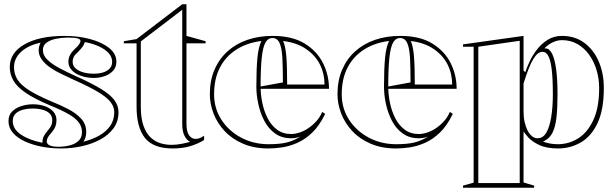

<svg xmlns="http://www.w3.org/2000/svg" viewBox="-20 -684 2883 904"><path d="M267 15Q220 15 176 6.5Q132 -2 96.5 -18.5Q61 -35 40.5 -59Q20 -83 20 -114Q20 -142 37 -159Q54 -176 80.5 -184.5Q107 -193 135 -193Q165 -193 190 -184.5Q215 -176 230.5 -159Q246 -142 246 -118Q246 -102 241 -89Q236 -76 223 -60Q210 -46 205 -36.5Q200 -27 200 -17Q200 -12 205 -6Q210 0 222 3.5Q234 7 255 7Q283 7 308.5 0.5Q334 -6 350 -21Q366 -36 366 -62Q366 -86 352 -106Q338 -126 305 -145.5Q272 -165 215 -188Q144 -218 102.5 -246Q61 -274 43.5 -304Q26 -334 26 -368Q26 -436 96 -475.5Q166 -515 284 -515Q349 -515 404.5 -500Q460 -485 494 -458Q528 -431 528 -393Q528 -368 512.5 -351Q497 -334 472.5 -325.5Q448 -317 421 -317Q399 -317 378 -322Q357 -327 340 -336.5Q323 -346 312.5 -360.5Q302 -375 302 -394Q302 -425 331 -452Q347 -467 353 -476Q359 -485 359 -492Q359 -495 356 -498Q353 -501 346 -503Q339 -505 327.5 -506Q316 -507 299 -507Q271 -507 244 -501.5Q217 -496 199.5 -483.5Q182 -471 182 -448Q182 -423 204 -402Q226 -381 261 -362.5Q296 -344 336 -326Q412 -292 456 -265Q500 -238 519 -212Q538 -186 538 -156Q538 -112 514.5 -80Q491 -48 452 -27Q413 -6 365 4.5Q317 15 267 15ZM180 -12Q180 -14 180 -15Q180 -16 180 -17Q180 -31 187 -44Q194 -57 208 -73Q219 -87 222.5 -96Q226 -105 226 -118Q226 -145 201 -159Q176 -173 135 -173Q109 -173 87 -167Q65 -161 52.5 -148Q40 -135 40 -114Q40 -76 80 -49.5Q120 -23 180 -12ZM373 -17Q414 -27 447 -45.5Q480 -64 499 -91.5Q518 -119 518 -156Q518 -181 500.5 -203.5Q483 -226 441.5 -251Q400 -276 328 -308Q298 -322 268.5 -336Q239 -350 215 -367Q191 -384 176.5 -404Q162 -424 162 -448Q162 -457 164.5 -466Q167 -475 171 -483Q113 -471 79.5 -440Q46 -409 46 -368Q46 -335 62.5 -309Q79 -283 118 -258.5Q157 -234 223 -206Q263 -190 300 -171Q337 -152 361.5 -126Q386 -100 386 -62Q386 -49 382.5 -37.5Q379 -26 373 -17ZM421 -337Q446 -337 465.5 -343Q485 -349 496.5 -361.5Q508 -374 508 -393Q508 -416 491.5 -434Q475 -452 446 -465.5Q417 -479 379 -486Q379 -485 378.5 -484Q378 -483 378 -482Q375 -472 367 -461.5Q359 -451 345 -437Q332 -426 327 -415.5Q322 -405 322 -394Q322 -375 335.5 -362.5Q349 -350 371.5 -343.5Q394 -337 421 -337Z M793 15Q702 15 662.5 -34.5Q623 -84 623 -181V-480H563V-490L623 -500L838 -664H858V-515L948 -490V-480H858V-100Q858 -63 870.5 -46.5Q883 -30 901 -30Q911 -30 921 -34Q931 -38 941 -45V-25Q927 -16 910 -8.5Q893 -1 874.5 4.5Q856 10 835.5 12.5Q815 15 793 15ZM875 -16Q859 -24 848.5 -45Q838 -66 838 -100V-638L643 -489V-181Q643 -127 655.5 -92Q668 -57 688.5 -37.5Q709 -18 734.5 -10Q760 -2 787 -2Q811 -2 834 -6.5Q857 -11 875 -16Z M1263 -515Q1356 -515 1414.5 -479Q1473 -443 1501 -386.5Q1529 -330 1529 -266H1203V-276L1312 -296Q1312 -364 1309.5 -410.5Q1307 -457 1296.5 -481Q1286 -505 1262 -505Q1242 -505 1230 -484Q1218 -463 1212.5 -413.5Q1207 -364 1207 -276Q1207 -239 1215 -200Q1223 -161 1240 -127.5Q1257 -94 1284.5 -73.5Q1312 -53 1351 -53Q1369 -53 1390.5 -60Q1412 -67 1432.5 -81Q1453 -95 1470 -114Q1487 -133 1497 -157L1511 -148Q1484 -92 1450 -59.5Q1416 -27 1379 -11Q1342 5 1307.5 10Q1273 15 1245 15Q1176 15 1124 -7.5Q1072 -30 1037.5 -67Q1003 -104 985.5 -149.5Q968 -195 968 -240Q968 -305 990 -356Q1012 -407 1051.5 -442.5Q1091 -478 1145 -496.5Q1199 -515 1263 -515ZM988 -240Q988 -174 1022 -121Q1056 -68 1114.5 -36.5Q1173 -5 1245 -5Q1297 -5 1329.5 -13Q1362 -21 1395 -41Q1384 -37 1373 -35Q1362 -33 1351 -33Q1306 -33 1274.5 -56Q1243 -79 1224 -116Q1205 -153 1196 -195Q1187 -237 1187 -276Q1187 -359 1192 -411.5Q1197 -464 1211 -491Q1144 -483 1093.5 -451Q1043 -419 1015.5 -366Q988 -313 988 -240ZM1332 -286H1508Q1508 -337 1486.5 -380Q1465 -423 1421.5 -453Q1378 -483 1313 -491Q1324 -467 1328 -420Q1332 -373 1332 -286Z M1864 -515Q1957 -515 2015.5 -479Q2074 -443 2102 -386.5Q2130 -330 2130 -266H1804V-276L1913 -296Q1913 -364 1910.5 -410.5Q1908 -457 1897.5 -481Q1887 -505 1863 -505Q1843 -505 1831 -484Q1819 -463 1813.5 -413.5Q1808 -364 1808 -276Q1808 -239 1816 -200Q1824 -161 1841 -127.5Q1858 -94 1885.5 -73.5Q1913 -53 1952 -53Q1970 -53 1991.5 -60Q2013 -67 2033.5 -81Q2054 -95 2071 -114Q2088 -133 2098 -157L2112 -148Q2085 -92 2051 -59.5Q2017 -27 1980 -11Q1943 5 1908.5 10Q1874 15 1846 15Q1777 15 1725 -7.5Q1673 -30 1638.5 -67Q1604 -104 1586.5 -149.5Q1569 -195 1569 -240Q1569 -305 1591 -356Q1613 -407 1652.5 -442.5Q1692 -478 1746 -496.5Q1800 -515 1864 -515ZM1589 -240Q1589 -174 1623 -121Q1657 -68 1715.5 -36.5Q1774 -5 1846 -5Q1898 -5 1930.5 -13Q1963 -21 1996 -41Q1985 -37 1974 -35Q1963 -33 1952 -33Q1907 -33 1875.5 -56Q1844 -79 1825 -116Q1806 -153 1797 -195Q1788 -237 1788 -276Q1788 -359 1793 -411.5Q1798 -464 1812 -491Q1745 -483 1694.5 -451Q1644 -419 1616.5 -366Q1589 -313 1589 -240ZM1933 -286H2109Q2109 -337 2087.5 -380Q2066 -423 2022.5 -453Q1979 -483 1914 -491Q1925 -467 1929 -420Q1933 -373 1933 -286Z M2160 200V190L2210 176V-464H2160V-475L2445 -515V-352L2453 -344Q2460 -365 2473.5 -394Q2487 -423 2508 -450.5Q2529 -478 2558.5 -496.5Q2588 -515 2626 -515Q2687 -515 2731 -482.5Q2775 -450 2799 -394.5Q2823 -339 2823 -270Q2823 -166 2793 -103.5Q2763 -41 2714 -13Q2665 15 2608 15Q2553 15 2518.5 -1.5Q2484 -18 2467 -37.5Q2450 -57 2445 -65V175L2495 190V200ZM2232 178H2427V-492L2232 -464ZM2511 -33Q2537 -33 2552.5 -60Q2568 -87 2575.5 -134Q2583 -181 2583 -240Q2583 -315 2577.5 -358.5Q2572 -402 2561.5 -421Q2551 -440 2535 -440Q2523 -440 2512.5 -432Q2502 -424 2491 -406Q2480 -388 2469 -360Q2458 -332 2445 -291V-159Q2445 -132 2450 -109.5Q2455 -87 2464 -69.5Q2473 -52 2485 -42.5Q2497 -33 2511 -33ZM2606 -5Q2659 -5 2703 -33Q2747 -61 2774 -119.5Q2801 -178 2801 -269Q2801 -314 2788.5 -355Q2776 -396 2753 -427.5Q2730 -459 2698 -477Q2666 -495 2626 -495Q2604 -495 2582 -484.5Q2560 -474 2543 -456Q2545 -456 2546.5 -456Q2548 -456 2549 -456Q2567 -456 2579.5 -431Q2592 -406 2598.5 -358Q2605 -310 2605 -240Q2605 -175 2600 -131Q2595 -87 2582 -60.5Q2569 -34 2544 -21Q2543 -20 2541 -19.5Q2539 -19 2536 -18Q2550 -12 2568 -8.5Q2586 -5 2606 -5Z"/></svg>

Font: Kalnia Glaze Thin
Style: Bold
Weight: 700
Version: Version 1.110